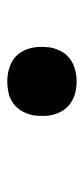

<svg xmlns="http://www.w3.org/2000/svg" viewBox="132 -360 235 540"><g transform="rotate(90 250.0 -89.5)"><path d="M208 8Q193 8 178.5 4.5Q164 1 151 -6.5Q138 -14 129.5 -26Q121 -38 116.5 -52Q112 -66 111.5 -81.5Q111 -97 113 -113Q116 -129 124 -144Q132 -159 146 -169Q160 -179 176.5 -183Q193 -187 209 -187Q224 -187 239 -183.5Q254 -180 266.5 -172Q279 -164 287.5 -152.5Q296 -141 300.5 -126.5Q305 -112 305.5 -96.5Q306 -81 304 -66Q301 -50 293 -35Q285 -20 271 -9.5Q257 1 240.5 4.5Q224 8 208 8Z"/></g></svg>

Font: Iosevka Term Curly Oblique
Style: Bold
Weight: 700
Italic angle: -9°
Designer: Belleve Invis
Foundry: Belleve Invis
Version: Version 32.3.0